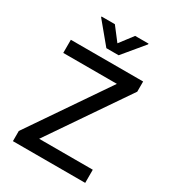

<svg xmlns="http://www.w3.org/2000/svg" viewBox="-222 -1072 1083 1196"><g transform="rotate(30 319.5 -474.5)"><path d="M61.1 0H581V-94.5H195.3L577.8 -654.1V-727.3H57.9V-632.8H443.5L61.1 -73.2ZM150.9 -943.2 275.6 -792.6H364L489 -943.2V-948.5H392.8L320 -853.3L246.8 -948.5H150.9Z"/></g></svg>

Font: Magic Ui Pro Medium
Style: Regular
Weight: 500
Designer: Stefan Endress, Andreas Faust
Version: Version 1.000;FEAKit 1.0